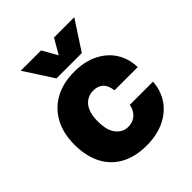

<svg xmlns="http://www.w3.org/2000/svg" viewBox="-216 -930 1083 1083"><g transform="rotate(-45 325.0 -388.5)"><path d="M330 12Q240 12 176 -23Q112 -58 78.5 -123.5Q45 -189 45 -280Q45 -371 81 -436.5Q117 -502 182 -537Q247 -572 335 -572Q416 -572 476.5 -542.5Q537 -513 571 -460.5Q605 -408 607 -337H422Q416 -381 394.5 -401Q373 -421 335 -421Q305 -421 281 -405Q257 -389 244 -358Q231 -327 231 -280Q231 -207 260 -171.5Q289 -136 330 -136Q355 -136 374.5 -145.5Q394 -155 407 -173.5Q420 -192 425 -218H610Q605 -148 569 -96.5Q533 -45 472 -16.5Q411 12 330 12ZM126 -789H288L339 -699L391 -789H553L440 -616H238Z"/></g></svg>

Font: Azeret Mono Thin ExtraBold
Style: Regular
Weight: 800
Version: Version 1.002